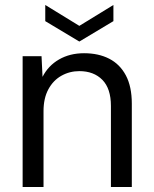

<svg xmlns="http://www.w3.org/2000/svg" viewBox="-20 -752 618 772"><path d="M71 0V-526H147L151 -443Q174 -488 217.5 -513Q261 -538 318 -538Q376 -538 419 -516Q462 -494 486 -449Q510 -404 510 -335V0H426V-326Q426 -396 391.5 -431Q357 -466 299 -466Q260 -466 227 -447.5Q194 -429 174.5 -393Q155 -357 155 -305V0ZM299 -585 162 -667V-732L299 -648L436 -732V-667Z"/></svg>

Font: DM Sans 9pt
Style: Regular
Weight: 400
Designer: Colophon Foundry, Jonny Pinhorn
Foundry: Colophon Foundry
Version: Version 4.004;gftools[0.9.30]